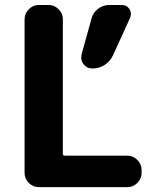

<svg xmlns="http://www.w3.org/2000/svg" viewBox="-20 -775 644 774"><path d="M470.7 -754.9Q491.2 -754.9 502 -738.3Q507.8 -728.5 507.8 -717.8Q507.8 -710.9 503.9 -702.1L435.5 -551.8Q423.8 -527.3 401.9 -513.2Q379.9 -499 353.5 -499H351.6Q330.1 -499 316.4 -516.6Q307.6 -528.3 307.6 -542Q307.6 -547.9 308.6 -554.7L348.6 -699.2Q354.5 -723.6 375 -739.3Q395.5 -754.9 420.9 -754.9ZM175.8 -754.9Q199.2 -754.9 216.3 -737.8Q233.4 -720.7 233.4 -697.3V-154.3Q233.4 -147.5 240.2 -147.5H493.2Q516.6 -147.5 533.7 -130.4Q550.8 -113.3 550.8 -89.8V-78.1Q550.8 -54.7 533.7 -37.6Q516.6 -20.5 493.2 -20.5H136.7Q113.3 -20.5 96.2 -37.6Q79.1 -54.7 79.1 -78.1V-697.3Q79.1 -720.7 96.2 -737.8Q113.3 -754.9 136.7 -754.9Z"/></svg>

Font: Gen Jyuu Gothic Bold
Style: Bold
Weight: 700
Designer: [Source Han Sans]
Ryoko NISHIZUKA  (kana & ideographs); Paul D. Hunt (Latin, Greek & Cyrillic); Wenlong ZHANG  (bopomofo
Version: Version 1.002.20150607